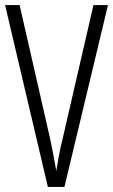

<svg xmlns="http://www.w3.org/2000/svg" viewBox="-20 -734 444 754"><path d="M404 -714 233 0H168L0 -714H57L178 -184Q184 -154 190 -123.5Q196 -93 201 -63Q206 -93 211.5 -123.5Q217 -154 225 -185L347 -714Z"/></svg>

Font: Noto Sans Telugu ExtraCondensed Light
Style: Regular
Weight: 300
Width: 2
Designer: Jelle Bosma - Monotype Design Team
Foundry: Monotype Imaging Inc.
Version: Version 2.005; ttfautohint (v1.8.4.7-5d5b)